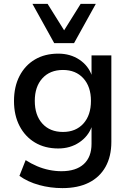

<svg xmlns="http://www.w3.org/2000/svg" viewBox="-20 -779 673 988"><path d="M301 189Q239 189 181 173Q123 157 80 126L112 45Q140 63 170.5 76Q201 89 233 95.5Q265 102 296 102Q371 102 411 65.5Q451 29 451 -39V-127H452Q434 -77 387.5 -46Q341 -15 280 -15Q211 -15 160 -45.5Q109 -76 80.5 -131Q52 -186 52 -259Q52 -333 80.5 -388Q109 -443 160 -473Q211 -503 280 -503Q342 -503 388.5 -472Q435 -441 453 -389H451V-494H553V-49Q553 26 523 79.5Q493 133 437 161Q381 189 301 189ZM304 -100Q370 -100 409 -143Q448 -186 448 -260Q448 -333 409 -376Q370 -419 304 -419Q237 -419 198 -376Q159 -333 159 -260Q159 -186 198 -143Q237 -100 304 -100ZM259 -557 147 -759H225L310 -623L395 -759H473L361 -557Z"/></svg>

Font: Nunito Sans 9pt SemiBold
Style: Regular
Weight: 600
Version: Version 3.101;gftools[0.9.27]